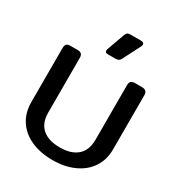

<svg xmlns="http://www.w3.org/2000/svg" viewBox="-217 -1079 1150 1236"><g transform="rotate(30 358.0 -460.5)"><path d="M306 -769Q306 -777 308 -781L355 -912Q361 -926 367.5 -931Q374 -936 392 -936H466Q491 -936 491 -919Q491 -912 487 -904L421 -775Q414 -762 406 -757.5Q398 -753 379 -753H327Q306 -753 306 -769ZM54 -240V-643Q54 -662 62.5 -671Q71 -680 91 -680H144Q164 -680 173 -671Q182 -662 182 -643V-237Q182 -159 227.5 -119Q273 -79 358 -79Q442 -79 487.5 -119Q533 -159 533 -237V-643Q533 -662 542 -671Q551 -680 571 -680H623Q662 -680 662 -643V-240Q662 -162 623.5 -104.5Q585 -47 516 -16Q447 15 358 15Q268 15 199 -15.5Q130 -46 92 -104Q54 -162 54 -240Z"/></g></svg>

Font: Mitr
Style: Regular
Weight: 400
Designer: Thanarat Vachiruckul
Foundry: Cadson Demak
Version: Version 1.003